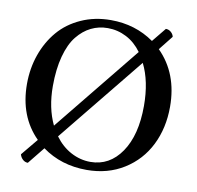

<svg xmlns="http://www.w3.org/2000/svg" viewBox="-77 -742 866 845"><g transform="rotate(10 355.5 -319.0)"><path d="M186 -157.2 497.1 -541Q468.3 -580.6 429 -600.8Q389.6 -621.1 345.2 -621.1Q305.2 -621.1 271 -604.2Q236.8 -587.4 209.5 -553.5Q182.1 -519.5 166.5 -461.7Q150.9 -403.8 150.9 -328.1Q150.9 -230.5 186 -157.2ZM522.9 -497.1 211.9 -113.8Q242.2 -72.3 283.9 -50Q325.7 -27.8 371.1 -27.8Q456.5 -27.8 508.8 -104.2Q561 -180.7 561 -311Q561 -420.9 522.9 -497.1ZM632.8 -632.8 582 -568.8Q674.8 -476.1 674.8 -327.1Q674.8 -232.4 637 -156.2Q599.1 -80.1 527.1 -35.2Q455.1 9.8 360.8 9.8Q247.1 9.8 162.1 -51.8L101.1 23.9Q87.9 23.9 77.9 14.4Q67.9 4.9 64.9 -7.8L127 -83Q37.1 -172.9 37.1 -317.9Q37.1 -387.2 58.8 -449Q80.6 -510.7 120.4 -557.4Q160.2 -604 220.5 -631.1Q280.8 -658.2 353 -658.2Q461.9 -658.2 545.9 -599.1L597.2 -662.1Q610.4 -662.1 620.4 -653.3Q630.4 -644.5 632.8 -632.8Z"/></g></svg>

Font: Common Serif Medium
Style: Regular
Weight: 500
Designer: Philipp H. Poll, Khaled Hosny
Foundry: Stefan Peev, Context Ltd.
Version: Version 1.026